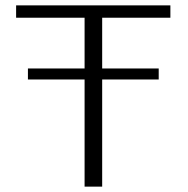

<svg xmlns="http://www.w3.org/2000/svg" viewBox="-20 -695 700 715"><path d="M84 -399H571V-440H84ZM295 0H360.5V-629H614.5V-675H40V-629H295Z"/></svg>

Font: Anybody SemiExpanded Light
Style: Regular
Weight: 300
Width: 6
Version: Version 1.113;gftools[0.9.25]